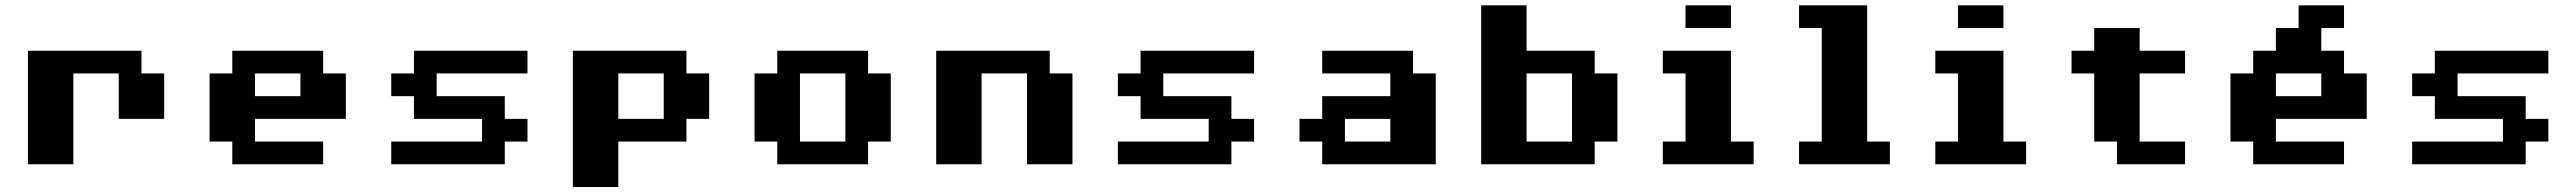

<svg xmlns="http://www.w3.org/2000/svg" viewBox="-20 -628 9849 734"><path d="M260.4 0H86.8V-434H520.8V-347.2H607.6V-173.6H434V-347.2H260.4Z M1128.5 -347.2H954.9V-260.4H1128.5ZM954.9 -173.6V-86.8H1215.3V0H868.1V-86.8H781.2V-347.2H868.1V-434H1215.3V-347.2H1302.1V-173.6Z M1475.7 0V-86.8H1822.9V-173.6H1562.5V-260.4H1475.7V-347.2H1562.5V-434H1996.5V-347.2H1649.3V-260.4H1909.7V-173.6H1996.5V-86.8H1909.7V0Z M2170.1 86.8V-434H2604.2V-347.2H2691V-173.6H2604.2V-86.8H2343.8V86.8ZM2343.8 -173.6H2517.4V-347.2H2343.8Z M2951.4 0V-86.8H2864.6V-347.2H2951.4V-434H3298.6V-347.2H3385.4V-86.8H3298.6V0ZM3038.2 -86.8H3211.8V-347.2H3038.2Z M3732.6 0H3559V-434H3993.1V-347.2H4079.9V0H3906.2V-347.2H3732.6Z M4253.5 0V-86.8H4600.7V-173.6H4340.3V-260.4H4253.5V-347.2H4340.3V-434H4774.3V-347.2H4427.1V-260.4H4687.5V-173.6H4774.3V-86.8H4687.5V0Z M5034.7 0V-86.8H4947.9V-173.6H5034.7V-260.4H5295.1V-347.2H5034.7V-434H5381.9V-347.2H5468.8V0ZM5121.5 -86.8H5295.1V-173.6H5121.5Z M5816 -607.6V-434H6076.4V-347.2H6163.2V-86.8H6076.4V0H5642.4V-607.6ZM5816 -86.8H5989.6V-347.2H5816Z M6336.8 0V-86.8H6423.6V-347.2H6336.8V-434H6597.2V-86.8H6684V0ZM6423.6 -520.8V-607.6H6597.2V-520.8Z M6857.6 0V-86.8H6944.4V-520.8H6857.6V-607.6H7118.1V-86.8H7204.9V0Z M7378.5 0V-86.8H7465.3V-347.2H7378.5V-434H7638.9V-86.8H7725.7V0ZM7465.3 -520.8V-607.6H7638.9V-520.8Z M8159.7 -520.8V-434H8333.3V-347.2H8159.7V-86.8H8333.3V0H8072.9V-86.8H7986.1V-347.2H7899.3V-434H7986.1V-520.8Z M8854.2 -347.2H8680.6V-260.4H8854.2ZM8854.2 -434H8941V-347.2H9027.8V-173.6H8680.6V-86.8H8941V0H8593.8V-86.8H8506.9V-347.2H8593.8V-434H8680.6V-520.8H8767.4V-607.6H8941V-520.8H8854.2Z M9201.4 0V-86.8H9548.6V-173.6H9288.2V-260.4H9201.4V-347.2H9288.2V-434H9722.2V-347.2H9375V-260.4H9635.4V-173.6H9722.2V-86.8H9635.4V0Z"/></svg>

Font: 8-bit Operator+ 8
Style: Bold
Weight: 700
Designer: GrandChaos9000
Version: Version 1.3.0 - August 1, 2014